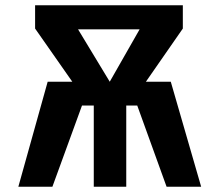

<svg xmlns="http://www.w3.org/2000/svg" viewBox="-20 -713 839 733"><path d="M50 0 162 -401H256L114 -604V-693H678V-604L537 -401H632L748 0H616L504 -310H462V0H338V-310H293L180 0ZM278 -601 399 -401 513 -601Z"/></svg>

Font: Fix15 Mono
Style: Bold
Weight: 700
Designer: Carrois Corporate & Edenspiekermann AG
Foundry: Carrois Corporate GbR & Edenspiekermann AG
Version: Version 3.206